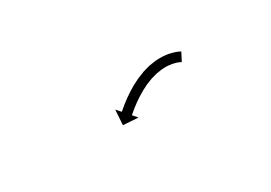

<svg xmlns="http://www.w3.org/2000/svg" viewBox="-14 -367 509 361"><g transform="rotate(-30 240.0 -186.5)"><path d="M346.8 -198.4C347.1 -198.2 347.5 -198 347.9 -197.8L357.1 -215.5C357.1 -215.5 357 -215.6 357 -215.6C357 -215.6 356.9 -215.6 356.8 -215.7C356.8 -215.7 356.7 -215.8 356.7 -215.8C355.3 -216.5 353.9 -217.2 352.4 -217.9C352.4 -217.9 352.3 -217.9 352.3 -218C352.2 -218 352.1 -218.1 352.1 -218.1C349.7 -219.1 347.3 -220 344.8 -220.8C344.8 -220.8 344.7 -220.8 344.6 -220.9C344.5 -220.9 344.4 -220.9 344.4 -220.9C341.1 -221.9 337.8 -222.7 334.5 -223.4C334.5 -223.4 334.3 -223.4 334.2 -223.5C334.1 -223.5 334 -223.5 334 -223.5C330 -224.2 325.9 -224.6 321.8 -224.9C321.8 -224.9 321.7 -224.9 321.6 -224.9C321.5 -224.9 321.4 -224.9 321.4 -224.9C316.8 -225.1 312.2 -225 307.6 -224.7C307.6 -224.7 307.4 -224.7 307.3 -224.7C307.2 -224.7 307.1 -224.7 307.1 -224.7C302.2 -224.1 297.3 -223.4 292.4 -222.5C292.4 -222.5 292.3 -222.4 292.2 -222.4C292.1 -222.4 292 -222.4 292 -222.4C286.9 -221.2 281.9 -219.8 277 -218.2C277 -218.2 276.9 -218.2 276.8 -218.2C276.7 -218.1 276.7 -218.1 276.7 -218.1C271.7 -216.3 266.9 -214.4 262.1 -212.3C262.1 -212.3 262 -212.3 262 -212.3C261.9 -212.2 261.8 -212.2 261.8 -212.2C257.2 -210 252.6 -207.7 248.2 -205.3C248.2 -205.3 248.1 -205.3 248.1 -205.2C248 -205.2 247.9 -205.2 247.9 -205.2C243.8 -202.8 239.7 -200.3 235.6 -197.7C235.6 -197.7 235.6 -197.7 235.5 -197.7C235.5 -197.6 235.5 -197.6 235.5 -197.6C231.9 -195.2 228.3 -192.8 224.8 -190.3C224.8 -190.3 224.8 -190.2 224.7 -190.2C224.7 -190.2 224.7 -190.2 224.7 -190.2C221.7 -188 218.8 -185.8 215.9 -183.5C215.9 -183.5 215.9 -183.5 215.9 -183.5C215.9 -183.5 215.8 -183.5 215.8 -183.5C213.6 -181.7 211.4 -179.9 209.3 -178.1C209.3 -178.1 209.2 -178.1 209.2 -178.1C209.2 -178.1 209.2 -178 209.2 -178C207.8 -176.9 206.4 -175.7 205 -174.5L205 -174.5L205 -174.5C204.5 -174 204 -173.6 203.6 -173.2L194.9 -183.1L192.7 -150.4L225.4 -148.2L216.7 -158.2C217.2 -158.6 217.7 -159 218.1 -159.4L218.1 -159.4L218.1 -159.4C219.4 -160.5 220.8 -161.6 222.1 -162.8C222.1 -162.8 222.1 -162.8 222.1 -162.7C222.1 -162.7 222 -162.7 222 -162.7C224.1 -164.4 226.2 -166.2 228.3 -167.8C228.3 -167.8 228.3 -167.8 228.3 -167.8C228.3 -167.8 228.2 -167.8 228.2 -167.8C231 -169.9 233.8 -172 236.6 -174.1C236.6 -174.1 236.5 -174.1 236.5 -174C236.5 -174 236.4 -174 236.4 -174C239.8 -176.4 243.1 -178.7 246.5 -180.9C246.5 -180.9 246.5 -180.9 246.4 -180.9C246.4 -180.9 246.4 -180.8 246.4 -180.8C250.2 -183.3 254 -185.6 257.9 -187.8C257.9 -187.8 257.9 -187.8 257.8 -187.8C257.7 -187.7 257.7 -187.7 257.7 -187.7C261.8 -189.9 266.1 -192.1 270.3 -194.1C270.3 -194.1 270.3 -194.1 270.2 -194C270.1 -194 270.1 -194 270.1 -194C274.5 -195.9 278.9 -197.7 283.4 -199.3C283.4 -199.3 283.3 -199.2 283.2 -199.2C283.2 -199.2 283.1 -199.2 283.1 -199.2C287.5 -200.6 292 -201.8 296.6 -202.9C296.6 -202.9 296.5 -202.9 296.4 -202.9C296.3 -202.8 296.2 -202.8 296.2 -202.8C300.5 -203.6 304.8 -204.3 309.2 -204.8C309.2 -204.8 309.1 -204.8 309 -204.8C308.9 -204.7 308.8 -204.7 308.8 -204.7C312.8 -205 316.8 -205.1 320.8 -205C320.8 -205 320.7 -205 320.6 -205C320.5 -205 320.4 -205 320.4 -205C323.9 -204.7 327.3 -204.3 330.8 -203.8C330.8 -203.8 330.7 -203.8 330.6 -203.8C330.5 -203.8 330.4 -203.8 330.4 -203.8C333.2 -203.3 336 -202.6 338.7 -201.8C338.7 -201.8 338.6 -201.8 338.5 -201.8C338.4 -201.9 338.4 -201.9 338.4 -201.9C340.3 -201.2 342.3 -200.5 344.2 -199.7C344.2 -199.7 344.2 -199.7 344.1 -199.7C344 -199.8 343.9 -199.8 343.9 -199.8C345 -199.3 346 -198.8 347.1 -198.2C347.1 -198.2 347 -198.3 346.9 -198.3C346.9 -198.4 346.8 -198.4 346.8 -198.4Z"/></g></svg>

Font: FRB American Cursive Just Arrows Semibold
Style: Italic
Weight: 600
Italic angle: -25°
Version: Version 2.0;Modular Font Editor K font №1